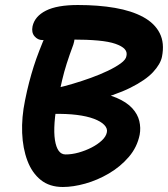

<svg xmlns="http://www.w3.org/2000/svg" viewBox="-20 -732 671 767"><path d="M231 15Q178 15 143 -13Q108 -41 89.5 -90Q71 -139 68.5 -201Q66 -263 80 -331Q88 -371 96.5 -403.5Q105 -436 114.5 -466Q124 -496 137 -529.5Q150 -563 168 -605Q178 -627 194.5 -636.5Q211 -646 228 -646Q247 -646 260 -633.5Q273 -621 277 -600Q281 -579 273 -554Q257 -511 246.5 -478Q236 -445 228.5 -413Q221 -381 212 -340Q201 -285 198 -243Q195 -201 199.5 -172.5Q204 -144 214.5 -129.5Q225 -115 242 -115Q267 -115 294 -122.5Q321 -130 345.5 -142.5Q370 -155 387 -171Q404 -187 407 -204Q410 -219 396.5 -233Q383 -247 355 -257.5Q327 -268 286.5 -273Q246 -278 194 -277Q166 -276 151.5 -292Q137 -308 142 -336Q146 -351 162 -363Q178 -375 209 -381Q236 -387 271.5 -397.5Q307 -408 343 -421Q379 -434 410.5 -449Q442 -464 462.5 -479Q483 -494 485 -508Q489 -524 478 -536Q467 -548 441 -557Q415 -566 372 -570Q329 -574 267 -574Q232 -574 198.5 -573Q165 -572 149 -572Q131 -572 118 -587Q105 -602 110 -627Q119 -667 163.5 -689.5Q208 -712 291 -712Q373 -712 439.5 -700.5Q506 -689 552 -664Q598 -639 618 -599.5Q638 -560 627 -505Q621 -476 591.5 -444Q562 -412 501 -381.5Q440 -351 341 -326V-366Q404 -359 445 -341.5Q486 -324 508 -300Q530 -276 536.5 -248.5Q543 -221 538 -194Q528 -144 494.5 -105Q461 -66 415 -39Q369 -12 320.5 1.5Q272 15 231 15Z"/></svg>

Font: Shantell Sans SemiBold
Style: Italic
Weight: 600
Italic angle: -11°
Designer: Stephen Nixon, Anya Danilova, Shantell Martin
Foundry: Arrow Type
Version: Version 1.011;[c5ecc13dd]